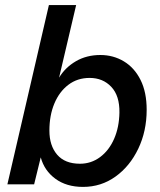

<svg xmlns="http://www.w3.org/2000/svg" viewBox="-20 -724 630 754"><path d="M374 -508Q425 -508 466.5 -483Q508 -458 532 -410Q556 -362 556 -293Q556 -209 523 -140Q490 -71 433.5 -30.5Q377 10 306 10Q241 10 197.5 -22Q154 -54 140 -106L114 0H9L172 -704H279L212 -419Q236 -459 278 -483.5Q320 -508 374 -508ZM294 -81Q338 -81 373 -107Q408 -133 428 -178.5Q448 -224 449 -282Q450 -348 417 -383Q384 -418 332 -418Q284 -418 248.5 -391Q213 -364 193.5 -317.5Q174 -271 174 -211Q174 -152 204.5 -116.5Q235 -81 294 -81Z"/></svg>

Font: Prodigy Sans Medium
Style: Italic
Weight: 500
Italic angle: -13°
Designer: Wei Huang
Foundry: Wei Huang
Version: Version 1.003; ttfautohint (v1.8.3)